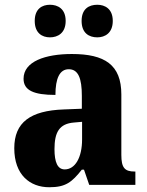

<svg xmlns="http://www.w3.org/2000/svg" viewBox="-20 -777 616 807"><path d="M389 -620C421 -620 454 -638 454 -689C454 -740 421 -757 389 -757C354 -757 323 -740 323 -689C323 -638 354 -620 389 -620ZM190 -620C223 -620 256 -638 256 -689C256 -740 223 -757 190 -757C157 -757 126 -740 126 -689C126 -638 157 -620 190 -620ZM187 10C256 10 282 -11 324 -64H333L355 0H549V-56H546C504 -56 490 -72 490 -126V-380C490 -505 420 -550 282 -550C171 -550 79 -519 79 -446C79 -397 122 -378 213 -378C213 -448 231 -486 269 -486C309 -486 324 -448 324 -374V-320L248 -317C108 -312 40 -263 40 -154C40 -42 106 10 187 10ZM252 -65C222 -65 209 -95 209 -150C209 -221 229 -257 291 -262L325 -265V-191C325 -115 296 -65 252 -65Z"/></svg>

Font: Noto Serif Devanagari SemiCondensed ExtraBold
Style: Regular
Weight: 800
Width: 4
Designer: Universal Thirst, Indian Type Foundry and the Monotype Design Team
Foundry: Monotype Imaging Inc.
Version: Version 2.004